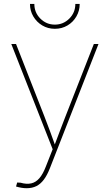

<svg xmlns="http://www.w3.org/2000/svg" viewBox="-20 -762 565 988"><path d="M62.5 197.8 68.4 177.2 85.9 178.2Q116.7 187 140.6 181.6Q164.6 176.3 182.9 154.8Q201.2 133.3 215.8 95.2L251 5.9L38.1 -535.6H62.5L208 -164.1Q223.1 -125.5 237.3 -87.2Q251.5 -48.8 265.1 -10.3H258.8Q273.4 -48.8 287.8 -87.2Q302.2 -125.5 317.4 -164.1L462.9 -535.6H486.8L236.8 103.5Q222.7 139.6 205.6 162.4Q188.5 185.1 167 195.8Q145.5 206.5 117.2 206.5Q103.5 206.5 90.6 204.3Q77.6 202.1 62.5 197.8ZM262.2 -613.8Q226.6 -613.8 197.5 -631.1Q168.5 -648.4 151.4 -677.5Q134.3 -706.5 134.3 -741.7H156.7Q156.7 -697.3 187.7 -666.3Q218.8 -635.3 262.2 -635.3Q305.7 -635.3 336.7 -666.3Q367.7 -697.3 367.7 -741.7H390.1Q390.1 -706.5 373 -677.2Q356 -647.9 327.1 -630.9Q298.3 -613.8 262.2 -613.8Z"/></svg>

Font: Inter 20pt Thin
Style: Regular
Weight: 250
Version: Version 4.001;git-66647c0bb